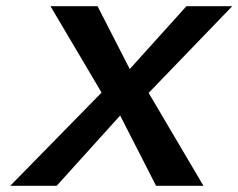

<svg xmlns="http://www.w3.org/2000/svg" viewBox="-20 -600 770 620"><path d="M13 0H163L368 -227L484 0H637L460 -300L730 -580H582L399 -377L295 -580H143L308 -301Z"/></svg>

Font: Charger EcoBlack
Style: Obl
Weight: 1000
Designer: Jasper
Foundry: Cannot Into Space Fonts
Version: Version 1.1